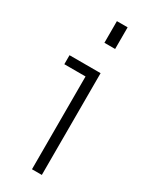

<svg xmlns="http://www.w3.org/2000/svg" viewBox="-183 -733 614 776"><g transform="rotate(30 123.5 -345.0)"><path d="M118 0V-454L138 -433H19V-475H164V0ZM116 -589V-690H166V-589Z"/></g></svg>

Font: SUSE ExtraLight
Style: Regular
Weight: 250
Designer: Rene Bieder
Foundry: SUSE
Version: Version 1.000